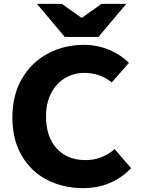

<svg xmlns="http://www.w3.org/2000/svg" viewBox="-20 -960 738 993"><path d="M44 -353Q44 -468 93.5 -553Q143 -638 227.5 -683Q312 -728 413 -728Q484 -728 545 -702Q606 -676 647 -635L558 -534Q496 -583 416 -583Q361 -583 315.5 -555.5Q270 -528 244 -477Q218 -426 218 -359Q218 -252 273.5 -192Q329 -132 422 -132Q508 -132 573 -189L658 -90Q558 13 410 13Q308 13 225 -29Q142 -71 93 -154Q44 -237 44 -353ZM171 -940H300L400 -869H405L505 -940H633L489 -769H315Z"/></svg>

Font: Nebula Sans Bold
Style: Regular
Weight: 700
Designer: Paul D. Hunt for Adobe (as Source Sans)
Foundry: Nebula Entertainment & Broadcasting LLC
Version: Version 1.010